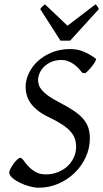

<svg xmlns="http://www.w3.org/2000/svg" viewBox="-20 -858 480 893"><path d="M425.8 -585Q427.7 -583.5 425.8 -578.4Q423.8 -573.2 419.7 -566.4Q415.5 -559.6 409.4 -551.8Q403.3 -543.9 397 -536.9Q390.6 -529.8 385 -524.4Q379.4 -519 376 -517.1L361.8 -520Q353.5 -531.7 343.3 -542.2Q333 -552.7 320.8 -561Q308.6 -569.3 295.2 -574.2Q281.7 -579.1 267.1 -579.1Q240.7 -579.1 220.2 -570.6Q199.7 -562 185.8 -548.6Q171.9 -535.2 164.6 -518.6Q157.2 -502 157.2 -485.8Q157.2 -475.1 160.6 -463.4Q164.1 -451.7 174.8 -439Q185.5 -426.3 205.3 -411.9Q225.1 -397.5 257.8 -380.9Q296.4 -360.8 323.2 -342.8Q350.1 -324.7 366.7 -305.4Q383.3 -286.1 390.6 -264.2Q397.9 -242.2 397.9 -214.8Q397.9 -168.9 378.9 -127.4Q359.9 -85.9 327.4 -54.2Q294.9 -22.5 251.7 -3.7Q208.5 15.1 160.2 15.1Q141.6 15.1 117.9 8.8Q94.2 2.4 73 -7.8Q51.8 -18.1 37.4 -30.8Q22.9 -43.5 22.9 -56.2Q22.9 -62 28.8 -73.2Q34.7 -84.5 42.7 -95.9Q50.8 -107.4 59.8 -115.7Q68.8 -124 75.2 -124Q81.1 -124 89.4 -112.1Q97.7 -100.1 111.1 -85.4Q124.5 -70.8 144.3 -58.8Q164.1 -46.9 192.9 -46.9Q222.7 -46.9 248.3 -56.9Q273.9 -66.9 293 -84.2Q312 -101.6 323 -125Q334 -148.4 334 -175.8Q334 -195.8 328.1 -213.1Q322.3 -230.5 307.6 -246.8Q293 -263.2 268.6 -279.3Q244.1 -295.4 207 -313Q174.8 -328.1 153.8 -345.5Q132.8 -362.8 120.8 -380.6Q108.9 -398.4 104 -417Q99.1 -435.5 99.1 -453.1Q99.1 -485.4 114 -517.1Q128.9 -548.8 156 -573.7Q183.1 -598.6 221.4 -614.3Q259.8 -629.9 307.1 -629.9Q342.3 -629.9 372.3 -616.5Q402.3 -603 425.8 -585ZM306.2 -668.9H261.2L167 -815.9Q173.8 -825.2 177.7 -828.6Q181.6 -832 189 -837.9L293.9 -738.3L424.3 -837.9Q430.2 -832.5 432.9 -828.9Q435.5 -825.2 439.9 -815.9Z"/></svg>

Font: GentiumAlt
Style: Italic
Weight: 400
Italic angle: -7°
Designer: J. Victor Gaultney
Version: Version 1.02; 2005; OFL release